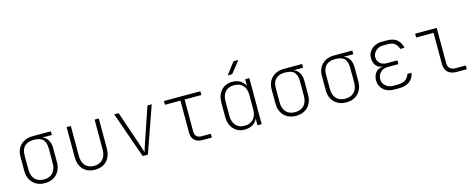

<svg xmlns="http://www.w3.org/2000/svg" viewBox="-35 -1495 5471 2215"><g transform="rotate(-15 2700.0 -387.5)"><path d="M300 10Q212 10 158.5 -44.5Q105 -99 105 -190V-360Q105 -417 129.5 -459.5Q154 -502 198 -526Q242 -550 300 -550H520V-506H405Q446 -493 470.5 -454Q495 -415 495 -360V-190Q495 -99 442 -44.5Q389 10 300 10ZM300 -34Q369 -34 407 -75Q445 -116 445 -190V-360Q445 -434 414 -470Q383 -506 300 -506Q232 -506 193.5 -470Q155 -434 155 -360V-190Q155 -116 193 -75Q231 -34 300 -34Z M899 10Q810 10 759 -44.5Q708 -99 708 -194V-550H758V-194Q758 -119 795.5 -77Q833 -35 899 -35Q966 -35 1004 -77Q1042 -119 1042 -194V-550H1092V-194Q1092 -100 1040.5 -45Q989 10 899 10Z M1469 0 1276 -550H1329L1469 -140Q1478 -113 1487 -83.5Q1496 -54 1501 -37Q1506 -54 1515.5 -83.5Q1525 -113 1534 -140L1673 -550H1724L1531 0Z M2185 0Q2122 0 2088.5 -32Q2055 -64 2055 -125V-505H1870V-550H2305V-505H2105V-125Q2105 -45 2185 -45H2295V0Z M2657 -645 2763 -785H2822L2710 -645ZM2687 10Q2605 10 2555 -45Q2505 -100 2505 -190V-361Q2505 -451 2555 -505.5Q2605 -560 2687 -560Q2740 -560 2779.5 -537.5Q2819 -515 2837 -475H2840V-550H2890V0H2840V-75H2837Q2819 -35 2779.5 -12.5Q2740 10 2687 10ZM2697 -33Q2765 -33 2802.5 -75Q2840 -117 2840 -190V-361Q2840 -435 2802.5 -476Q2765 -517 2697 -517Q2630 -517 2592.5 -476Q2555 -435 2555 -361V-190Q2555 -117 2592.5 -75Q2630 -33 2697 -33Z M3300 10Q3212 10 3158.5 -44.5Q3105 -99 3105 -190V-360Q3105 -417 3129.5 -459.5Q3154 -502 3198 -526Q3242 -550 3300 -550H3520V-506H3405Q3446 -493 3470.5 -454Q3495 -415 3495 -360V-190Q3495 -99 3442 -44.5Q3389 10 3300 10ZM3300 -34Q3369 -34 3407 -75Q3445 -116 3445 -190V-360Q3445 -434 3414 -470Q3383 -506 3300 -506Q3232 -506 3193.5 -470Q3155 -434 3155 -360V-190Q3155 -116 3193 -75Q3231 -34 3300 -34Z M3900 10Q3812 10 3758.5 -44.5Q3705 -99 3705 -190V-360Q3705 -417 3729.5 -459.5Q3754 -502 3798 -526Q3842 -550 3900 -550H4120V-506H4005Q4046 -493 4070.5 -454Q4095 -415 4095 -360V-190Q4095 -99 4042 -44.5Q3989 10 3900 10ZM3900 -34Q3969 -34 4007 -75Q4045 -116 4045 -190V-360Q4045 -434 4014 -470Q3983 -506 3900 -506Q3832 -506 3793.5 -470Q3755 -434 3755 -360V-190Q3755 -116 3793 -75Q3831 -34 3900 -34Z M4526 10H4470Q4391 10 4343 -34Q4295 -78 4295 -146Q4295 -199 4324 -237Q4353 -275 4405 -279V-283Q4358 -286 4331.5 -321.5Q4305 -357 4305 -410Q4305 -453 4327 -486.5Q4349 -520 4387.5 -540Q4426 -560 4475 -560H4531Q4614 -560 4655.5 -524Q4697 -488 4709 -425H4659Q4647 -466 4618.5 -490.5Q4590 -515 4531 -515H4475Q4442 -515 4415 -500Q4388 -485 4371.5 -460Q4355 -435 4355 -406Q4355 -363 4385.5 -334.5Q4416 -306 4465 -306H4593V-261H4465Q4411 -261 4378 -227.5Q4345 -194 4345 -146Q4345 -100 4380.5 -67.5Q4416 -35 4470 -35H4526Q4585 -35 4618.5 -60Q4652 -85 4664 -125H4714Q4702 -62 4655.5 -26Q4609 10 4526 10Z M5218 0Q5151 0 5114.5 -35Q5078 -70 5078 -135V-505H4870V-550H5128V-135Q5128 -45 5218 -45H5340V0Z"/></g></svg>

Font: NKDuy Mono Thin
Style: Regular
Weight: 100
Monospace: yes
Designer: NKDuy
Foundry: NKDuy
Version: Version 2.251; ttfautohint (v1.8.4.7-5d5b)